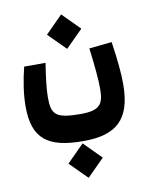

<svg xmlns="http://www.w3.org/2000/svg" viewBox="-92 -540 771 984"><g transform="rotate(-10 293.0 -47.5)"><path d="M295.4 187C465.8 187 546.4 120.6 546.4 -66.4C546.4 -120.1 540 -189 525.4 -287.6L407.2 -275.4C418.5 -187.5 425.8 -113.3 425.8 -61.5C425.8 17.6 405.3 47.9 305.7 47.9C174.8 47.9 154.3 24.4 154.3 -65.4C154.3 -110.4 162.6 -173.8 173.3 -241.7H62C44.9 -172.4 33.7 -102.1 33.7 -38.6C33.7 130.9 111.8 187 295.4 187ZM288.6 377 377.9 287.6 288.6 197.8 199.2 287.6ZM294.9 -293 384.3 -382.3 294.9 -472.2 205.6 -382.3Z"/></g></svg>

Font: Cascadia Code
Style: Bold
Weight: 700
Monospace: yes
Designer: Aaron Bell
Foundry: Saja Typeworks
Version: Version 2404.023